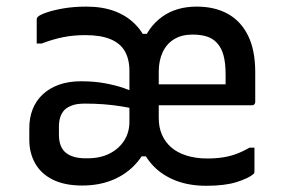

<svg xmlns="http://www.w3.org/2000/svg" viewBox="-20 -563 890 593"><path d="M246.7 -542.6Q296.1 -542.6 333.8 -528.6Q371.4 -514.5 397.5 -488.1Q423.7 -461.6 437.4 -424.2L410.9 -458.4H445.1L418.2 -424.2Q437.1 -479.8 480.8 -511.2Q524.5 -542.6 587.3 -542.6Q643.4 -542.6 683.9 -520.1Q724.4 -497.5 746.3 -452.7Q768.3 -408 768.3 -340Q768.3 -317.3 768.3 -294.4Q768.3 -271.4 768.3 -248.4Q768.3 -245.4 767 -242.9Q765.7 -240.4 763.5 -239.1Q761.3 -237.8 757.7 -237.8Q721.4 -237.8 685.3 -237.8Q649.3 -237.8 612.7 -237.8Q576.2 -237.8 540.1 -237.8Q504.1 -237.8 467.7 -237.8L439.1 -236.1V-302.6Q470.2 -302.6 499.6 -302.6Q529 -302.6 558.1 -302.6Q587.3 -302.6 616.5 -302.6Q645.7 -302.6 676.8 -302.6Q676.8 -307.5 676.8 -312.5Q676.8 -317.4 676.8 -322.8Q676.8 -328.2 676.8 -333.2Q676.8 -368 670.4 -391.8Q664 -415.6 650.1 -430.4Q637.8 -444.1 618.9 -450.2Q600 -456.2 574.2 -456.2Q541.4 -456.2 517.9 -442Q494.4 -427.7 482.4 -401.7Q470.3 -375.7 470.3 -341.4V-198.3Q470.3 -169.4 480.4 -146.5Q490.5 -123.7 509.3 -107.4Q528.4 -91.1 556.9 -82.3Q585.3 -73.5 620 -73.5Q646.8 -73.5 668.8 -77Q690.9 -80.4 710.7 -87.9Q730.6 -95.3 750.6 -107H765.9Q765.9 -88.7 765.9 -70.2Q765.9 -51.7 765.9 -33.4Q765.9 -31.4 765.2 -28.9Q764.5 -26.5 761.6 -24.5Q746.5 -11.9 710.3 -0.5Q674 10.8 617.2 10.8Q565.4 10.8 524.7 -4.5Q484.1 -19.9 456.1 -47.9Q428.2 -75.9 414.1 -114.1L440.4 -80.1H406.2L435.5 -114.1Q419.9 -76.5 391.1 -48.4Q362.3 -20.3 322.5 -5.1Q282.8 10 234 10Q179.6 10 143.2 -8.1Q106.9 -26.1 88.7 -58.3Q70.5 -90.4 70.5 -131.1V-167.1Q70.5 -199.3 80.9 -225.7Q91.3 -252.1 112 -271.5Q132.7 -290.8 162.3 -301.4Q191.9 -312 230.2 -312Q271 -312 304.2 -305.8Q337.4 -299.6 361.8 -291.2Q386.3 -282.8 399.4 -275.4H415.5V-222.6Q384.7 -229.6 356.1 -234.3Q327.5 -238.9 299.7 -241Q271.9 -243 242.2 -243Q218 -243 203.3 -237.7Q188.7 -232.4 179.6 -223.9Q170.3 -214.2 166.1 -201Q162 -187.9 162 -172.9V-147Q162 -108.7 183.2 -91.4Q204.5 -74.1 244.1 -74.1H251.2Q289.4 -74.1 318.4 -88.7Q347.3 -103.4 363.5 -128.7Q379.7 -154.1 379.7 -186.9V-343.9Q379.7 -380 365.7 -404.6Q351.7 -429.2 321.6 -441.8Q291.5 -454.5 243.4 -454.5Q206.3 -454.5 174.7 -448.1Q143.1 -441.7 108.7 -428.6H93.4Q93.4 -447.7 93.4 -465.9Q93.4 -484 93.4 -502.7Q93.4 -505.3 94.4 -507.5Q95.4 -509.7 96.4 -510.7Q102.8 -517.1 124.2 -524.5Q145.6 -531.9 177.3 -537.3Q209 -542.6 246.7 -542.6Z"/></svg>

Font: Recursive Sans Linear Light
Style: Regular
Weight: 300
Version: Version 1.085